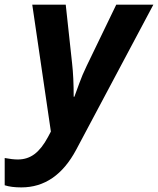

<svg xmlns="http://www.w3.org/2000/svg" viewBox="-89 -566 680 826"><path d="M49.8 -545.9H193.8L221.2 -293Q228 -233.4 228 -149.9H231Q240.7 -174.8 252.4 -208.3Q264.2 -241.7 284.2 -283.2L411.1 -545.9H570.8L238.8 78.1Q152.3 240.2 2.9 240.2Q-41 240.2 -68.8 231V113.8Q-35.6 120.1 -12.2 120.1Q28.8 120.1 59.8 96.7Q90.8 73.2 117.2 23.9L129.9 0Z"/></svg>

Font: TypoPRO Open Sans
Style: Bold Italic
Weight: 700
Italic angle: -12°
Foundry: Ascender Corporation
Version: Version 1.10